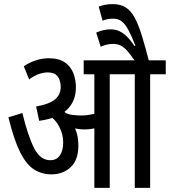

<svg xmlns="http://www.w3.org/2000/svg" viewBox="-20 -916 828 936"><path d="M515 -554V0H440V-554H388V-622H591V-554ZM217 -632Q267 -632 296 -612Q325 -592 337.5 -559.5Q350 -527 350 -489Q350 -424 307.5 -382Q265 -340 171 -327L156 -397Q202 -405 228 -418.5Q254 -432 265 -450.5Q276 -469 276 -491Q276 -524 261 -543.5Q246 -563 213 -563Q191 -563 168 -554.5Q145 -546 122 -529L96 -593Q122 -611 154 -621.5Q186 -632 217 -632ZM362 -206Q362 -136 324.5 -101Q287 -66 231 -66Q184 -66 146.5 -89.5Q109 -113 78.5 -173.5Q48 -234 21 -344L89 -365Q116 -254 146 -194.5Q176 -135 225 -135Q256 -135 272 -158.5Q288 -182 288 -222Q288 -261 269.5 -297Q251 -333 219 -354L255 -369L288 -378Q299 -367 311.5 -351Q324 -335 332 -320L339 -303Q350 -284 356 -260Q362 -236 362 -206ZM377 -353Q404 -353 434 -360Q464 -367 496 -385V-313Q470 -297 443.5 -291Q417 -285 389 -285Q370 -285 347.5 -289.5Q325 -294 304 -302L289 -356L294 -368Q312 -358 335 -355.5Q358 -353 377 -353ZM712 -554V0H637V-554H573V-622H788V-554ZM640 -615Q617 -650 600 -668.5Q583 -687 567.5 -694.5Q552 -702 532 -702Q516 -702 501 -698.5Q486 -695 471 -688L449 -757Q467 -765 484.5 -769Q502 -773 519 -773Q542 -773 561 -764.5Q580 -756 598 -738.5Q616 -721 635 -692L640 -694Q621 -742 605.5 -770.5Q590 -799 573 -812Q556 -825 532 -825Q517 -825 504 -822.5Q491 -820 480 -815L461 -884Q477 -890 494 -893Q511 -896 529 -896Q567 -896 592.5 -880Q618 -864 636.5 -830Q655 -796 671.5 -742.5Q688 -689 707 -615Z"/></svg>

Font: Noto Sans Devanagari ExtraCondensed
Style: Regular
Weight: 400
Width: 2
Designer: Jelle Bosma - Monotype Design Team
Foundry: Monotype Imaging Inc.
Version: Version 2.006